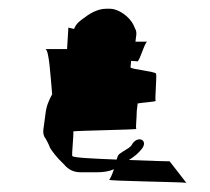

<svg xmlns="http://www.w3.org/2000/svg" viewBox="-20 -442 479 438"><path d="M84 -330C92 -326 95 -271 99 -227C92 -214 86 -201 84 -184L79 -147C78 -139 79 -132 84 -126C87 -121 92 -111 94 -105C99 -97 108 -84 126 -67C136 -55 148 -49 164 -49H200C216 -49 229 -51 240 -56C236 -44 231 -33 229 -32C224 -29 392 -27 405 -25L367 -74C363 -74 321 -75 274 -77C287 -85 298 -94 306 -106C316 -124 294 -132 282 -114C279 -106 266 -100 260 -96C252 -90 250 -92 246 -78C196 -80 148 -82 145 -86C143 -88 149 -140 147 -142C145 -144 293 -146 291 -148C289 -150 292 -173 292 -189C292 -192 293 -194 293 -197L294 -206C304 -208 337 -210 335 -212C333 -215 338 -269 336 -274C334 -279 280 -284 278 -288C277 -289 279 -295 279 -303C288 -303 292 -302 293 -302C298 -300 310 -346 316 -347H289L291 -363C292 -373 287 -378 285 -384C275 -406 248 -422 232 -422H222C208 -422 191 -416 173 -402C163 -395 154 -389 149 -376L136 -379L133 -330ZM316 -348C316 -348 316 -347 316 -347C316 -347 316 -348 316 -348ZM405 -25C406 -25 405 -24 404 -24C404 -24 405 -25 405 -25Z"/></svg>

Font: FailCity
Style: OBL
Weight: 400
Version: Version 1